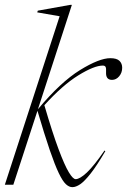

<svg xmlns="http://www.w3.org/2000/svg" viewBox="-28 -762 524 792"><path d="M268.5 -742 128.5 -311.5Q222 -423.5 301.8 -472.8Q381.5 -522 427 -522Q453.5 -522 464.8 -511Q476 -500 476 -482.5Q476 -462 463.5 -447.2Q451 -432.5 434 -432.5Q408 -432.5 409.5 -464Q410.5 -480.5 407.5 -486Q404.5 -491.5 396 -491.5Q360.5 -491.5 295.2 -451.2Q230 -411 155 -328Q188.5 -213.5 213.5 -146.8Q238.5 -80 255.8 -51.5Q273 -23 284 -23Q301 -23 330 -50Q359 -77 403 -141L406.5 -138.5Q371 -78 345.8 -46Q320.5 -14 302.8 -2Q285 10 270.5 10Q257 10 243.8 -2.2Q230.5 -14.5 214.5 -47.8Q198.5 -81 177.2 -143Q156 -205 126.5 -305L27 0H-8L218 -695L125.5 -711L128 -718L262 -742Z"/></svg>

Font: Newsreader 72pt ExtraLight
Style: Italic
Weight: 275
Italic angle: -17°
Designer: Hugues Gentile
Foundry: Production Type
Version: Version 1.003; ttfautohint (v1.8.3)